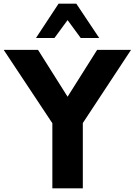

<svg xmlns="http://www.w3.org/2000/svg" viewBox="-36 -1020 730 1040"><path d="M330.1 -911.1 258.8 -814H158.7L281.2 -1000H377.4L501.5 -814H401.4ZM673.8 -750 412.6 -353.5V0H247.6V-352.5L-16.1 -750H169.9L330.1 -496.1L490.2 -750Z"/></svg>

Font: Now Alt
Style: Bold
Weight: 700
Designer: Alfredo Marco Pradil
Foundry: Alfredo Marco Pradil
Version: Version 1.002;PS 001.002;hotconv 1.0.88;makeotf.lib2.5.64775